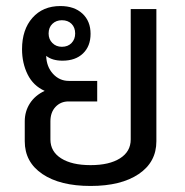

<svg xmlns="http://www.w3.org/2000/svg" viewBox="-20 -606 612 636"><path d="M498 -576V-138Q498 -69 439.5 -29.5Q381 10 280 10Q179 10 120.5 -29.5Q62 -69 62 -138V-204Q62 -237 79 -263.5Q96 -290 128 -305Q90 -322 71.5 -359.5Q53 -397 53 -443Q53 -508 87.5 -547Q122 -586 180 -586Q226 -586 253 -561Q280 -536 280 -494Q280 -453 255 -429Q230 -405 187 -405Q153 -405 133 -421Q134 -385 155.5 -361.5Q177 -338 208 -338H302V-270H207Q181 -270 164 -252Q147 -234 147 -204V-144Q147 -104 182.5 -81.5Q218 -59 280 -59Q342 -59 377.5 -81.5Q413 -104 413 -144V-576ZM141 -495Q141 -476 153.5 -463.5Q166 -451 185 -451Q205 -451 217 -463.5Q229 -476 229 -495Q229 -515 217 -527Q205 -539 185 -539Q166 -539 153.5 -527Q141 -515 141 -495Z"/></svg>

Font: Sarabun
Style: Regular
Weight: 400
Designer: Suppakit Chalermlarp | Katatrad Co.,Ltd.
Foundry: Cadson Demak Co.,Ltd.
Version: Version 1.000; ttfautohint (v1.6)